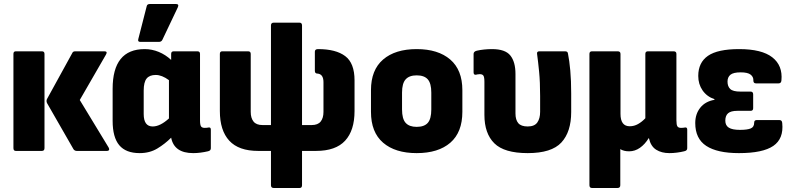

<svg xmlns="http://www.w3.org/2000/svg" viewBox="-20 -753 3953 958"><path d="M363 0Q353 0 347 -8L215 -238Q210 -248 214 -258L341 -489Q344 -497 356 -497H501Q518 -497 509 -481L378 -254L522 -17Q526 -10 524 -5Q522 0 513 0ZM59 0Q47 0 47 -14V-484Q47 -497 59 -497H189Q202 -497 202 -484V-14Q202 0 189 0Z M677 11Q608 11 575 -28.5Q542 -68 542 -150V-310Q542 -508 702 -508Q738 -508 772 -494Q806 -480 834 -454V-484Q834 -497 847 -497H965Q978 -497 978 -484V-153Q978 -130 983 -122.5Q988 -115 1001 -115Q1007 -115 1012 -115.5Q1017 -116 1022 -117Q1032 -118 1032 -106V-13Q1032 -1 1017 2Q1000 6 981 8.5Q962 11 944 11Q849 11 834 -66Q803 -35 765 -12Q727 11 677 11ZM697 -184Q697 -122 742 -122Q779 -122 823 -162V-353Q788 -379 757 -379Q726 -379 711.5 -361Q697 -343 697 -301ZM680 -544Q666 -544 670 -558L712 -722Q714 -733 728 -733H858Q875 -733 867 -716L790 -554Q785 -544 773 -544Z M1346 185Q1332 185 1332 171V0H1268Q1171 0 1124 -51Q1077 -102 1077 -199V-484Q1077 -497 1089 -497H1218Q1231 -497 1231 -484V-195Q1231 -164 1245 -146.5Q1259 -129 1290 -129H1332V-626Q1332 -640 1346 -640H1474Q1487 -640 1487 -626V-129H1535Q1566 -129 1580 -146.5Q1594 -164 1594 -195V-343Q1594 -384 1563 -386Q1551 -386 1551 -400V-495Q1551 -508 1567 -508Q1656 -508 1702.5 -473Q1749 -438 1749 -352V-199Q1749 -102 1702 -51Q1655 0 1557 0H1487V171Q1487 185 1475 185Z M2059 11Q1952 11 1891.5 -41Q1831 -93 1831 -195V-303Q1831 -404 1891.5 -456Q1952 -508 2059 -508Q2166 -508 2226.5 -456Q2287 -404 2287 -303V-195Q2287 -93 2227 -41Q2167 11 2059 11ZM2059 -120Q2097 -120 2114.5 -140Q2132 -160 2132 -207V-291Q2132 -337 2114.5 -357Q2097 -377 2059 -377Q2022 -377 2004 -357Q1986 -337 1986 -291V-207Q1986 -160 2004 -140Q2022 -120 2059 -120Z M2613 11Q2496 11 2446.5 -38Q2397 -87 2397 -180V-345Q2397 -368 2392 -375.5Q2387 -383 2374 -383Q2368 -383 2363.5 -382Q2359 -381 2354 -380Q2343 -379 2343 -392V-484Q2343 -496 2359 -500Q2376 -504 2396 -506Q2416 -508 2435 -508Q2501 -508 2526.5 -476Q2552 -444 2552 -384V-187Q2552 -155 2566 -138.5Q2580 -122 2613 -122Q2647 -122 2661 -142Q2675 -162 2675 -195V-274Q2675 -343 2670 -394.5Q2665 -446 2660 -482Q2657 -497 2671 -497H2800Q2813 -497 2814 -485Q2821 -451 2825.5 -401Q2830 -351 2830 -287V-194Q2830 -95 2781 -42Q2732 11 2613 11Z M2934 185Q2921 185 2921 171V-484Q2921 -497 2934 -497H3062Q3076 -497 3076 -484V-185Q3076 -123 3122 -123Q3144 -123 3163.5 -134Q3183 -145 3200 -163V-484Q3200 -497 3213 -497H3341Q3355 -497 3355 -484V-153Q3355 -130 3360 -122.5Q3365 -115 3378 -115Q3384 -115 3388.5 -115.5Q3393 -116 3399 -117Q3409 -118 3409 -106V-13Q3409 -1 3393 2Q3377 6 3357.5 8.5Q3338 11 3320 11Q3281 11 3254 -6Q3227 -23 3218 -63L3217 -64Q3198 -33 3173 -15.5Q3148 2 3119 2Q3092 2 3075 -9V171Q3075 185 3061 185Z M3667 11Q3559 11 3504 -25Q3449 -61 3449 -139Q3449 -184 3474 -215.5Q3499 -247 3545 -255V-258Q3507 -271 3485.5 -302Q3464 -333 3464 -374Q3464 -441 3512.5 -474.5Q3561 -508 3668 -508Q3781 -508 3833.5 -467Q3886 -426 3879 -352Q3878 -337 3865 -337H3752Q3739 -337 3739 -351Q3740 -369 3725.5 -380.5Q3711 -392 3676 -392Q3639 -392 3624.5 -380Q3610 -368 3610 -346Q3610 -322 3623.5 -309Q3637 -296 3674 -296H3725Q3738 -296 3738 -282V-213Q3738 -200 3725 -200H3659Q3627 -200 3613 -188Q3599 -176 3599 -151Q3599 -127 3616.5 -116Q3634 -105 3672 -105Q3708 -105 3725.5 -112Q3743 -119 3743 -141Q3743 -154 3756 -154H3869Q3882 -154 3883 -139Q3891 -61 3838.5 -25Q3786 11 3667 11Z"/></svg>

Font: Sofia Sans Semi Condensed Black
Style: Regular
Weight: 900
Designer: Botio Nikoltchev, Ani Petrova
Foundry: lettersoup
Version: Version 4.100; ttfautohint (v1.8.4.7-5d5b)